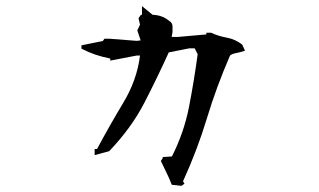

<svg xmlns="http://www.w3.org/2000/svg" viewBox="-20 -702 1040 626"><path d="M288.6 -203.1V-216.3H296.4Q336.9 -292 381.8 -366.7Q426.8 -441.4 436.5 -521H426.3L339.4 -504.4V-510.7V-511.2Q288.6 -521 248.5 -542L245.6 -543.5V-549.8V-554.2L315.4 -568.4L320.3 -575.7H337.9L425.8 -568.8L438.5 -570.3L427.7 -603L436.5 -621.6L431.6 -642.6L439.5 -653.8H442.9V-670.9V-682.1L477.5 -653.8Q501.5 -653.3 521 -641.6Q527.3 -637.7 532.7 -633.3Q542.5 -627 542.5 -615.2V-597.2L539.6 -581.5H559.6L652.8 -589.8V-595.2H668.5Q690.9 -584.5 719.2 -579.3Q747.6 -574.2 770 -556.2L778.8 -536.6Q760.3 -530.8 748.3 -528.6Q736.3 -526.4 730 -521Q685.5 -418.5 654.5 -315.9Q623.5 -213.4 576.7 -110.8L581.5 -103L571.8 -96.2L540 -99.6Q532.2 -120.1 523.4 -137.9Q514.6 -155.8 504.4 -177.2L510.7 -186.5L510.3 -189.9L540.5 -191.9Q580.1 -270 596.4 -354.2Q612.8 -438.5 624.5 -525.4L614.7 -544.4H597.2L530.3 -531.2Q493.7 -450.7 451.2 -367.9Q408.7 -285.2 335.9 -209L288.6 -196.3Z"/></svg>

Font: Bakudai
Style: Medium
Weight: 500
Version: Version 1.48